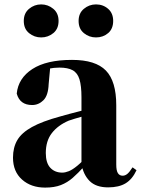

<svg xmlns="http://www.w3.org/2000/svg" viewBox="-20 -835 640 872"><path d="M185 17Q121 17 80 -19.5Q39 -56 39 -119Q39 -165 58.5 -198.5Q78 -232 125 -258Q172 -284 253 -306Q291 -317 342.5 -330Q394 -343 434 -353V-327Q394 -317 354.5 -306Q315 -295 292 -287Q243 -266 215.5 -230.5Q188 -195 188 -140Q188 -95 208.5 -73Q229 -51 263 -51Q276 -51 292.5 -57.5Q309 -64 331.5 -82.5Q354 -101 385 -136L404 -80H363Q335 -49 310.5 -27.5Q286 -6 256.5 5.5Q227 17 185 17ZM471 16Q416 16 387 -13Q358 -42 350 -91V-93V-393Q350 -445 341 -474.5Q332 -504 310 -516Q288 -528 250 -528Q226 -528 200 -523Q174 -518 136 -505L208 -529L201 -453Q199 -401 177 -379.5Q155 -358 126 -358Q70 -358 56 -410Q63 -480 127 -521.5Q191 -563 307 -563Q414 -563 461 -514.5Q508 -466 508 -357V-88Q508 -60 515.5 -48.5Q523 -37 537 -37Q548 -37 558 -45Q568 -53 582 -75L600 -62Q581 -21 550.5 -2.5Q520 16 471 16ZM167 -665Q136 -665 112 -684.5Q88 -704 88 -740Q88 -775 112 -795Q136 -815 167 -815Q198 -815 222 -795Q246 -775 246 -740Q246 -704 222 -684.5Q198 -665 167 -665ZM416 -665Q385 -665 361 -684.5Q337 -704 337 -740Q337 -775 361 -795Q385 -815 416 -815Q448 -815 471 -795Q494 -775 494 -740Q494 -704 471 -684.5Q448 -665 416 -665Z"/></svg>

Font: Noto Serif KR ExtraLight Black
Style: Regular
Weight: 900
Version: Version 2.003-H1;hotconv 1.1.1;makeotfexe 2.6.0